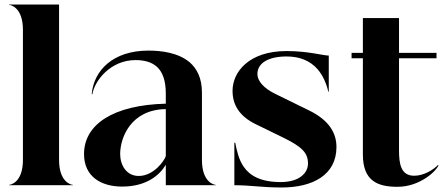

<svg xmlns="http://www.w3.org/2000/svg" viewBox="-20 -820 1966 850"><path d="M20 0H303V-1.5C297.5 -1.5 241.5 -11 241.5 -112V-800H20V-798.5C25.5 -798.5 81.5 -789 81.5 -688V-112C81.5 -11 25.5 -1.5 20 -1.5Z M580 -554C619 -554 652 -545 675 -524C700 -501 714 -463 714 -406V-361C479.5 -355 352 -268.5 352 -138C352 -40 425 6 521 6C627.5 6 686.5 -44 714 -90.5V0H935.5V-1.5C930 -1.5 874 -11 874 -112V-410C874 -474 852 -516 820 -544C768 -588 691 -596 637 -596C480 -596 395 -508 386 -403H389C398 -461 468 -554 580 -554ZM512 -138C512 -211.5 560 -335 714 -337V-129C708 -109 661 -41 594 -41C539 -41 512 -90 512 -138Z M1227.5 10C1363.5 10 1469.5 -45 1469.5 -169C1469.5 -228 1440.5 -286 1348.5 -331L1199.5 -404C1147.5 -429 1119.5 -462 1119.5 -492C1119.5 -541 1168.5 -570 1248.5 -570C1305.5 -570 1352.5 -552 1386.5 -513C1407.5 -488 1423.5 -456 1433.5 -414H1435.5V-574C1409.5 -574 1345.5 -594 1248.5 -594C1081.5 -594 1009.5 -501 1009.5 -418C1009.5 -357 1038.5 -306 1112.5 -270L1233.5 -211C1317.5 -170 1343.5 -143 1343.5 -96C1343.5 -55 1306.5 -14 1222.5 -14C1134.5 -14 1086.5 -42 1059.5 -81C1037.5 -112 1028.5 -151 1021.5 -188H1017.5V0C1094.5 0 1134.5 10 1227.5 10Z M1746.5 -154V-562H1912.5V-586H1746.5V-740H1586.5V-586H1536.5V-562H1586.5V-136C1586.5 -18 1652.5 7 1739.5 7C1841.5 7 1914.5 -66 1921.5 -89H1918.5C1898.5 -69 1857.5 -42 1813.5 -42C1754.5 -42 1746.5 -95 1746.5 -154Z"/></svg>

Font: Beautique Display Medium
Style: Bold
Weight: 900
Designer: Nhat-Quang Ngo
Version: Version 1.100;Glyphs 3.2.3 (3260)